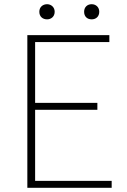

<svg xmlns="http://www.w3.org/2000/svg" viewBox="-20 -893 602 913"><path d="M110 0H511V-33H147V-371H443V-404H147V-693H500V-726H110ZM204 -801C223 -801 240 -814 240 -837C240 -859 223 -873 204 -873C183 -873 167 -859 167 -837C167 -814 183 -801 204 -801ZM416 -801C436 -801 452 -814 452 -837C452 -859 436 -873 416 -873C395 -873 380 -859 380 -837C380 -814 395 -801 416 -801Z"/></svg>

Font: Noto Sans CJK JP Thin
Style: Regular
Weight: 250
Designer: Ryoko NISHIZUKA (kana & ideographs); Paul D. Hunt (Latin, Greek & Cyrillic); Wenlong ZHANG (bopomofo); Sandoll Communica
Foundry: Adobe Systems Incorporated
Version: Version 1.004;PS 1.004;hotconv 1.0.82;makeotf.lib2.5.63406